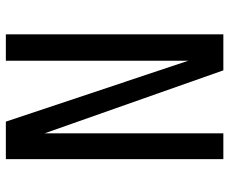

<svg xmlns="http://www.w3.org/2000/svg" viewBox="-82 -682 765 640"><g transform="rotate(-90 300.0 -362.5)"><path d="M89 -725H214L417 -117V-725H505V0H385L175 -596V0H89Z"/></g></svg>

Font: JuliaMono
Style: Regular
Weight: 400
Monospace: yes
Designer: cormullion
Foundry: corm
Version: Version 0.055; ttfautohint (v1.8.4)